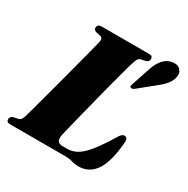

<svg xmlns="http://www.w3.org/2000/svg" viewBox="-173 -871 1006 1030"><g transform="rotate(30 330.0 -356.0)"><path d="M355 0H18Q4 0 -1 -5.2Q-6 -10.5 -6 -19Q-6 -35 12 -41.5L42.5 -48Q53 -51 57.8 -58.5Q62.5 -66 67.5 -80.5Q70 -89.5 78.8 -121.5Q87.5 -153.5 100.2 -200.2Q113 -247 127.5 -301.2Q142 -355.5 156.2 -409.2Q170.5 -463 182.5 -509.2Q194.5 -555.5 202.5 -586.5Q210.5 -617.5 212 -625.5Q217 -648.5 198 -653L169.5 -659.5Q154.5 -665 154.5 -677.5Q154.5 -700 182 -700H473.5Q487.5 -700 492.2 -694.8Q497 -689.5 497 -681Q497 -665 479.5 -658.5L448.5 -652Q433 -648 425.5 -622.5Q419.5 -606.5 407.8 -564Q396 -521.5 381 -464.2Q366 -407 350.5 -346Q335 -285 321.2 -230.5Q307.5 -176 298.5 -138.8Q289.5 -101.5 287.5 -93.5Q281 -62.5 289.8 -50.8Q298.5 -39 321 -39H347Q379.5 -39 408.8 -55.8Q438 -72.5 471.2 -114Q504.5 -155.5 549.5 -229Q564 -254.5 579.5 -254.5Q600 -254.5 599 -226.5Q589.5 -100.5 551.2 -44Q513 12.5 446 12.5Q423.5 12.5 404.5 6.2Q385.5 0 355 0ZM516 -630Q528.5 -668 550.2 -693.2Q572 -718.5 602.5 -723.5Q635 -729.5 651.5 -713.5Q668 -697.5 666 -676Q663.5 -648 646.2 -625Q629 -602 600 -579.5L501.5 -499.5Q488.5 -489.5 478.5 -494Q474 -497.5 474.8 -502.8Q475.5 -508 477.5 -514Z"/></g></svg>

Font: Fraunces 72pt S000 Black
Style: Italic
Weight: 900
Italic angle: -16°
Version: Version 1.000; ttfautohint (v1.8.3)